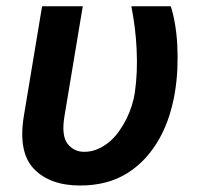

<svg xmlns="http://www.w3.org/2000/svg" viewBox="-20 -565 626 595"><path d="M54 -206 110.4 -545.5H236.5L179.7 -204.5Q169.7 -143.8 190 -118.6Q209.9 -94.5 240.8 -94.5Q262.8 -94.5 282.3 -102.8Q301.8 -111.2 318.4 -125Q334.9 -138.8 348.2 -157.3Q361.5 -175.8 371.6 -196Q381.7 -216.3 388.3 -237.2Q394.9 -258.2 397.7 -277Q402.3 -309.3 403.8 -342.7Q405.2 -376.1 403.4 -412.6Q401.6 -449.2 397.4 -481.7Q393.1 -514.2 387.1 -545.5H509.2Q516.7 -523.1 522 -492.5Q527.3 -462 529.3 -426.7Q531.2 -391.3 529.7 -353.2Q528.1 -315 521.7 -277Q515.6 -240.4 504.1 -204.7Q492.5 -169 474.8 -136.9Q457 -104.8 432.4 -77.1Q407.7 -49.4 375.7 -29.1Q314.3 9.9 228.3 9.9Q134.6 9.9 84.9 -41.9Q35.5 -93.8 54 -206Z"/></svg>

Font: Inter P Semi Bold
Style: Italic
Weight: 600
Italic angle: 9.39999°
Designer: Rasmus Andersson
Foundry: rsms
Version: Version 3.018;git-588b23468